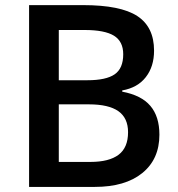

<svg xmlns="http://www.w3.org/2000/svg" viewBox="-20 -734 700 754"><path d="M94.2 -713.9H306.2Q453.6 -713.9 519.3 -670.9Q585 -627.9 585 -535.2Q585 -472.7 552.7 -431.2Q520.5 -389.6 460 -378.9V-374Q535.2 -359.9 570.6 -318.1Q606 -276.4 606 -205.1Q606 -108.9 538.8 -54.4Q471.7 0 352.1 0H94.2ZM210.9 -418.9H323.2Q396.5 -418.9 430.2 -442.1Q463.9 -465.3 463.9 -521Q463.9 -571.3 427.5 -593.8Q391.1 -616.2 312 -616.2H210.9ZM210.9 -324.2V-98.1H335Q408.2 -98.1 445.6 -126.2Q482.9 -154.3 482.9 -214.8Q482.9 -270.5 444.8 -297.4Q406.7 -324.2 329.1 -324.2Z"/></svg>

Font: CAA NEO Sans SemiBold
Style: Regular
Weight: 600
Version: Version 1.10